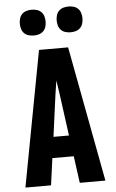

<svg xmlns="http://www.w3.org/2000/svg" viewBox="-62 -997 625 1038"><g transform="rotate(-5 250.0 -477.5)"><path d="M33 0 171 -735H329L467 0H328L308 -146H192L172 0ZM292 -260 261 -490Q258 -508 255.5 -526Q253 -544 250 -562Q247 -544 244.5 -526Q242 -508 239 -490L208 -260ZM350 -815Q336 -815 322 -819Q308 -823 298 -833Q288 -843 284 -857Q280 -871 280 -885Q280 -899 284 -913Q288 -927 298 -937Q308 -947 322 -951Q336 -955 350 -955Q364 -955 378 -951Q392 -947 402 -937Q412 -927 416 -913Q420 -899 420 -885Q420 -871 416 -857Q412 -843 402 -833Q392 -823 378 -819Q364 -815 350 -815ZM150 -815Q136 -815 122 -819Q108 -823 98 -833Q88 -843 84 -857Q80 -871 80 -885Q80 -899 84 -913Q88 -927 98 -937Q108 -947 122 -951Q136 -955 150 -955Q164 -955 178 -951Q192 -947 202 -937Q212 -927 216 -913Q220 -899 220 -885Q220 -871 216 -857Q212 -843 202 -833Q192 -823 178 -819Q164 -815 150 -815Z"/></g></svg>

Font: Iosevka SS18 Heavy
Style: Regular
Weight: 900
Monospace: yes
Designer: Belleve Invis
Foundry: Belleve Invis
Version: Version 25.1.1; ttfautohint (v1.8.4)